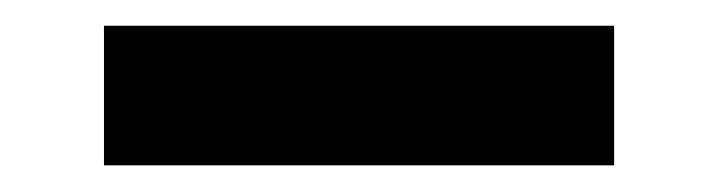

<svg xmlns="http://www.w3.org/2000/svg" viewBox="-20 -318 550 147"><path d="M450.2 -191.4H59.6V-298.3H450.2Z"/></svg>

Font: Kumbh Sans
Style: Bold
Weight: 700
Version: Version 1.005